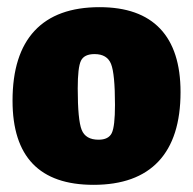

<svg xmlns="http://www.w3.org/2000/svg" viewBox="-20 -504 539 536"><path d="M258 -484Q370 -484 427 -424Q484 -364 484 -247Q484 -119 422.5 -53.5Q361 12 241 12Q15 12 15 -223Q15 -352 76.5 -418Q138 -484 258 -484ZM244 -353Q215 -353 206 -334.5Q197 -316 197 -257Q197 -169 208 -141.5Q219 -114 255 -114Q283 -114 292 -132.5Q301 -151 301 -211Q301 -298 290 -325.5Q279 -353 244 -353Z"/></svg>

Font: Alegreya Sans SC Black
Style: Regular
Weight: 900
Designer: Juan Pablo del Peral
Foundry: Huerta Tipografica
Version: Version 2.007